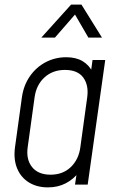

<svg xmlns="http://www.w3.org/2000/svg" viewBox="-20 -800 513 832"><path d="M187.5 12Q139.5 12 104.8 -9.8Q70 -31.5 54 -70.8Q38 -110 45 -162L75 -379Q82.5 -431 109.8 -470Q137 -509 178 -530.5Q219 -552 267 -552Q309.5 -552 338.2 -534.8Q367 -517.5 382 -486L372 -474L381 -540H436L360 0H305L315 -66L322 -54Q299 -23.5 265 -5.8Q231 12 187.5 12ZM199 -43Q252.5 -43 286.8 -76Q321 -109 328 -161L358 -379Q365 -431 340.8 -464Q316.5 -497 261.5 -497Q208.5 -497 173 -464.8Q137.5 -432.5 130 -379L100 -162Q92.5 -109 119 -76Q145.5 -43 199 -43ZM159 -637 288 -780H333L422 -637H363L305 -737L218 -637Z"/></svg>

Font: Mohave Light Light
Style: Italic
Weight: 300
Italic angle: -8°
Version: Version 2.003